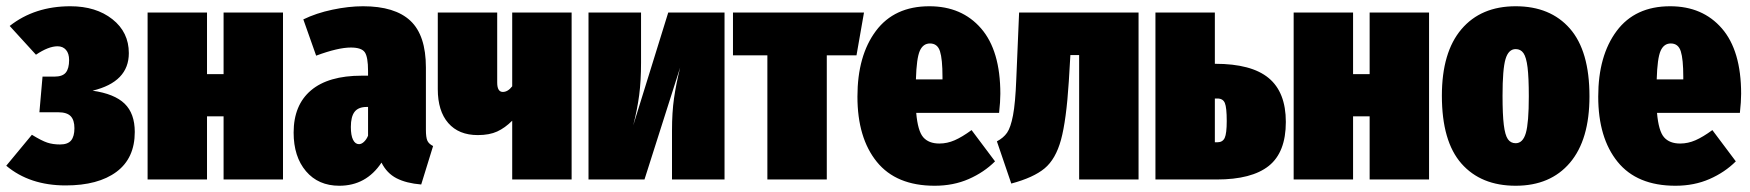

<svg xmlns="http://www.w3.org/2000/svg" viewBox="-28 -574 5597 614"><path d="M384 -404Q384 -312 268 -284Q338 -274 370.5 -242.5Q403 -211 403 -152Q403 -68 344.5 -24.5Q286 19 182 19Q67 19 -8 -44L74 -143Q105 -124 123 -118Q141 -112 164 -112Q189 -112 199.5 -125Q210 -138 210 -164Q210 -190 198 -202.5Q186 -215 158 -215H98L108 -329H146Q172 -329 182.5 -342Q193 -355 193 -382Q193 -403 183 -414.5Q173 -426 156 -426Q127 -426 87 -399L3 -491Q83 -554 197 -554Q279 -554 331.5 -512.5Q384 -471 384 -404Z M687 0V-202H634V0H444V-534H634V-337H687V-534H877V0Z M1357 -107 1319 16Q1271 12 1240 -4Q1209 -20 1192 -54Q1143 20 1057 20Q990 20 950.5 -26.5Q911 -73 911 -150Q911 -238 966.5 -285Q1022 -332 1129 -332H1149V-347Q1149 -392 1138.5 -407Q1128 -422 1094 -422Q1053 -422 983 -396L942 -512Q983 -532 1035 -543Q1087 -554 1133 -554Q1235 -554 1284.5 -507.5Q1334 -461 1334 -358V-159Q1334 -135 1338.5 -124.5Q1343 -114 1357 -107ZM1149 -140V-232H1145Q1118 -232 1106 -216.5Q1094 -201 1094 -168Q1094 -141 1101 -127Q1108 -113 1120 -113Q1128 -113 1136 -120.5Q1144 -128 1149 -140Z M1800 -534V0H1610V-188Q1587 -165 1562 -153.5Q1537 -142 1500 -142Q1439 -142 1405.5 -180.5Q1372 -219 1372 -289V-534H1562V-310Q1562 -280 1580 -280Q1596 -280 1610 -298V-534Z M2289 0H2121V-156Q2121 -215 2127.5 -260Q2134 -305 2147 -358L2033 0H1854V-534H2022V-374Q2022 -315 2016 -269.5Q2010 -224 1997 -173L2109 -534H2289Z M2735 -534 2711 -397H2616V0H2426V-397H2316V-534Z M3167 -213H2902Q2907 -155 2924.5 -135Q2942 -115 2976 -115Q3001 -115 3025 -125.5Q3049 -136 3079 -158L3154 -58Q3119 -23 3070 -1.5Q3021 20 2961 20Q2838 20 2776 -56.5Q2714 -133 2714 -265Q2714 -396 2773 -475Q2832 -554 2944 -554Q3048 -554 3109.5 -483Q3171 -412 3171 -274Q3171 -249 3167 -213ZM2986 -328Q2986 -385 2978 -410Q2970 -435 2946 -435Q2924 -435 2913.5 -411.5Q2903 -388 2901 -320H2986Z M3613 -534V0H3423V-398H3395L3390 -314Q3382 -189 3365 -127Q3348 -65 3312.5 -35.5Q3277 -6 3206 13L3160 -122Q3181 -133 3192.5 -149.5Q3204 -166 3211.5 -205Q3219 -244 3222 -321L3231 -534Z M4084 -184Q4084 -87 4029.5 -43.5Q3975 0 3863 0H3667V-534H3857V-370H3858Q3974 -370 4029 -324.5Q4084 -279 4084 -184ZM3895 -187Q3895 -230 3889 -244.5Q3883 -259 3865 -259H3857V-119H3865Q3882 -119 3888.5 -133Q3895 -147 3895 -187Z M4352 0V-202H4299V0H4109V-534H4299V-337H4352V-534H4542V0Z M5055 -266Q5055 -127 4992.5 -53.5Q4930 20 4819 20Q4708 20 4645.5 -51Q4583 -122 4583 -268Q4583 -407 4645.5 -480.5Q4708 -554 4819 -554Q4930 -554 4992.5 -482.5Q5055 -411 5055 -266ZM4777 -268Q4777 -208 4781 -175Q4785 -142 4794 -129Q4803 -116 4819 -116Q4842 -116 4851.5 -148.5Q4861 -181 4861 -266Q4861 -326 4857 -358.5Q4853 -391 4844 -404Q4835 -417 4819 -417Q4796 -417 4786.5 -385Q4777 -353 4777 -268Z M5536 -213H5271Q5276 -155 5293.5 -135Q5311 -115 5345 -115Q5370 -115 5394 -125.5Q5418 -136 5448 -158L5523 -58Q5488 -23 5439 -1.5Q5390 20 5330 20Q5207 20 5145 -56.5Q5083 -133 5083 -265Q5083 -396 5142 -475Q5201 -554 5313 -554Q5417 -554 5478.5 -483Q5540 -412 5540 -274Q5540 -249 5536 -213ZM5355 -328Q5355 -385 5347 -410Q5339 -435 5315 -435Q5293 -435 5282.5 -411.5Q5272 -388 5270 -320H5355Z"/></svg>

Font: Fira Sans Extra Condensed Black
Style: Regular
Weight: 900
Width: 1
Designer: Carrois Corporate & Edenspiekermann AG
Foundry: Carrois Corporate GbR & Edenspiekermann AG
Version: Version 4.203